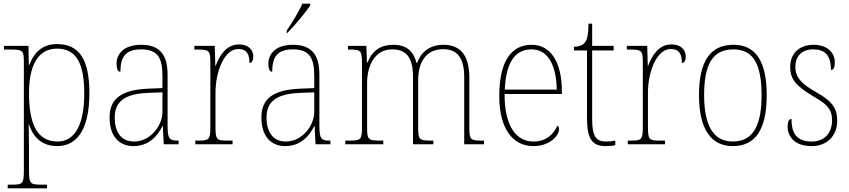

<svg xmlns="http://www.w3.org/2000/svg" viewBox="-20 -786 4628 1046"><path d="M22 240H236V220H205C145 220 138 215 138 143V13C138 -50 136 -88 136 -108H138C163 -33 213 10 292 10C399 10 467 -80 467 -279C467 -463 411 -546 290 -546C209 -546 163 -496 141 -434H137L135 -536H2V-516H35C107 -516 110 -511 110 -442V143C110 215 104 220 43 220H22ZM294 -15C178 -15 138 -119 138 -278C138 -422 182 -521 291 -521C397 -521 439 -439 439 -276C439 -111 390 -15 294 -15Z M707 10C795 10 841 -51 865 -99H867L872 0H953V-20H948C900 -20 893 -33 893 -107V-379C893 -486 852 -542 749 -542C649 -542 615 -487 615 -440C615 -410 622 -395 636 -395C636 -475 663 -517 749 -517C844 -517 865 -464 865 -371V-306L790 -303C644 -297 577 -251 577 -146C577 -40 632 10 707 10ZM710 -15C635 -15 605 -74 605 -145C605 -226 650 -275 788 -280L865 -283V-178C865 -100 799 -15 710 -15Z M1044 0H1247V-20H1221C1160 -20 1154 -24 1154 -97V-280C1154 -398 1203 -519 1278 -519C1323 -519 1339 -493 1339 -443C1353 -443 1360 -459 1360 -479C1360 -515 1332 -544 1283 -544C1211 -544 1176 -482 1155 -428H1153L1150 -536H1039V-516H1051C1121 -516 1126 -512 1126 -441V-97C1126 -24 1119 -20 1059 -20H1044Z M1542 -619V-606H1545C1585 -646 1647 -721 1670 -756V-766H1627C1608 -721 1572 -665 1542 -619ZM1534 10C1622 10 1668 -51 1692 -99H1694L1699 0H1780V-20H1775C1727 -20 1720 -33 1720 -107V-379C1720 -486 1679 -542 1576 -542C1476 -542 1442 -487 1442 -440C1442 -410 1449 -395 1463 -395C1463 -475 1490 -517 1576 -517C1671 -517 1692 -464 1692 -371V-306L1617 -303C1471 -297 1404 -251 1404 -146C1404 -40 1459 10 1534 10ZM1537 -15C1462 -15 1432 -74 1432 -145C1432 -226 1477 -275 1615 -280L1692 -283V-178C1692 -100 1626 -15 1537 -15Z M1861 0H2068V-20H2055C1984 -20 1980 -25 1980 -95V-334C1980 -431 2023 -517 2117 -517C2199 -517 2230 -466 2230 -365V0H2341V-20H2331C2263 -20 2258 -25 2258 -95V-349C2258 -442 2297 -518 2395 -518C2477 -518 2509 -463 2509 -365V0H2617V-20H2610C2542 -20 2537 -24 2537 -93V-362C2537 -480 2492 -542 2396 -542C2320 -542 2273 -501 2252 -443H2249C2235 -500 2201 -542 2122 -542C2056 -542 2007 -511 1983 -446H1979L1976 -536H1876V-516H1887C1947 -516 1952 -510 1952 -438V-95C1952 -25 1948 -20 1879 -20H1861Z M2886 10C2977 10 3026 -49 3026 -82C3026 -93 3022 -98 3017 -102C2996 -55 2956 -15 2886 -15C2791 -15 2728 -101 2729 -274H3041V-290C3041 -447 2980 -542 2877 -542C2764 -542 2700 -451 2700 -262C2700 -87 2772 10 2886 10ZM3013 -298H2730C2736 -432 2777 -517 2876 -517C2967 -517 3011 -428 3013 -298Z M3280 10C3296 10 3313 9 3332 5V-20C3312 -16 3299 -15 3279 -15C3228 -15 3206 -44 3206 -135V-511H3323V-536H3206V-657H3186C3186 -599 3179 -567 3164 -552C3153 -539 3133 -531 3107 -531V-511H3178V-141C3178 -29 3206 10 3280 10Z M3400 0H3603V-20H3577C3516 -20 3510 -24 3510 -97V-280C3510 -398 3559 -519 3634 -519C3679 -519 3695 -493 3695 -443C3709 -443 3716 -459 3716 -479C3716 -515 3688 -544 3639 -544C3567 -544 3532 -482 3511 -428H3509L3506 -536H3395V-516H3407C3477 -516 3482 -512 3482 -441V-97C3482 -24 3475 -20 3415 -20H3400Z M3972 10C4093 10 4157 -77 4157 -267C4157 -455 4095 -542 3976 -542C3850 -542 3788 -453 3788 -267C3788 -78 3857 10 3972 10ZM3972 -15C3864 -15 3816 -106 3816 -267C3816 -433 3861 -517 3975 -517C4084 -517 4129 -437 4129 -267C4129 -111 4088 -15 3972 -15Z M4402 10C4485 10 4541 -45 4541 -129C4541 -189 4521 -231 4428 -283C4353 -325 4313 -361 4313 -421C4313 -475 4343 -517 4410 -517C4473 -517 4507 -486 4507 -405C4522 -405 4528 -420 4528 -447C4528 -495 4491 -542 4412 -542C4333 -542 4285 -493 4285 -422C4285 -351 4318 -316 4421 -255C4499 -211 4513 -178 4513 -131C4513 -63 4474 -15 4402 -15C4319 -15 4292 -61 4292 -138C4278 -138 4271 -124 4271 -94C4271 -50 4301 10 4402 10Z"/></svg>

Font: Noto Serif Sinhala SemiCondensed Thin
Style: Regular
Weight: 100
Width: 4
Designer: Jelle Bosma - Monotype Design Team
Foundry: Monotype Imaging Inc.
Version: Version 2.007